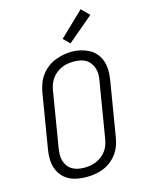

<svg xmlns="http://www.w3.org/2000/svg" viewBox="-142 -1064 884 1158"><g transform="rotate(-15 300.0 -485.5)"><path d="M251 8Q222 8 193.5 2.5Q165 -3 141 -16Q117 -29 99.5 -50.5Q82 -72 73.5 -98.5Q65 -125 64.5 -154.5Q64 -184 69 -213L126 -558Q131 -584 140.5 -609.5Q150 -635 166.5 -657.5Q183 -680 205.5 -697.5Q228 -715 253.5 -725Q279 -735 305.5 -740.5Q332 -746 358 -746Q388 -746 416 -739Q444 -732 468 -719Q492 -706 509.5 -684.5Q527 -663 535.5 -636.5Q544 -610 544.5 -580.5Q545 -551 540 -522L483 -177Q479 -151 469.5 -125.5Q460 -100 443.5 -77.5Q427 -55 404 -37.5Q381 -20 355.5 -10Q330 0 303.5 4Q277 8 251 8ZM252 -50Q272 -50 291 -53Q310 -56 328.5 -64Q347 -72 363 -84.5Q379 -97 391 -113.5Q403 -130 409.5 -149Q416 -168 419 -187L476 -532Q480 -552 480 -572Q480 -592 474.5 -610Q469 -628 457.5 -643.5Q446 -659 430 -668.5Q414 -678 394.5 -681.5Q375 -685 355 -685Q336 -685 317 -682Q298 -679 280 -671Q262 -663 245.5 -650Q229 -637 217.5 -620.5Q206 -604 199.5 -585.5Q193 -567 190 -548L133 -203Q130 -184 129.5 -164Q129 -144 134.5 -125.5Q140 -107 151 -92Q162 -77 178 -67.5Q194 -58 213 -54Q232 -50 252 -50ZM366 -796 327 -834 478 -979 526 -931Z"/></g></svg>

Font: Iosevka Curly Slab LtExObl
Style: Regular
Weight: 300
Width: 7
Italic angle: -9°
Monospace: yes
Designer: Belleve Invis
Foundry: Belleve Invis
Version: Version 11.1.0; ttfautohint (v1.8.3)